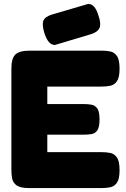

<svg xmlns="http://www.w3.org/2000/svg" viewBox="-20 -949 643 978"><path d="M129 9Q84 9 65 -4.5Q46 -18 42 -39.5Q38 -61 38 -83V-600Q38 -652 58.5 -671.5Q79 -691 132 -691H498Q521 -691 541.5 -687Q562 -683 575.5 -664Q589 -645 589 -599Q589 -554 575.5 -535Q562 -516 541 -512Q520 -508 497 -508H221V-419H406Q429 -419 447 -415.5Q465 -412 476 -396Q487 -380 487 -340Q487 -302 476 -285.5Q465 -269 446 -266Q427 -263 404 -263H221V-174H498Q521 -174 541.5 -170Q562 -166 575.5 -147Q589 -128 589 -82Q589 -37 575.5 -18Q562 1 541 5Q520 9 497 9ZM260 -720Q242 -720 229 -735Q216 -750 206 -781Q193 -823 201 -843.5Q209 -864 245 -875L429 -929Q447 -929 460 -914Q473 -899 482 -868Q496 -828 487 -807Q478 -786 444 -775Z"/></svg>

Font: Fredoka Light
Style: Regular
Weight: 300
Designer: Ben Nathan
Foundry: Milena B. Brandão, Ben Nathan
Version: Version 2.001